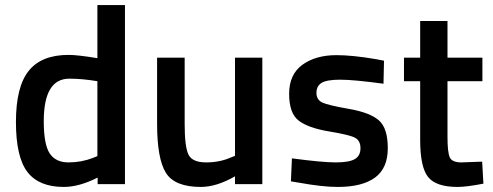

<svg xmlns="http://www.w3.org/2000/svg" viewBox="-20 -728 1950 759"><path d="M474 -708V0H366V-26Q293 11 232 11Q134 11 88.5 -48Q43 -107 43 -246Q43 -385 93.5 -448Q144 -511 251 -511Q287 -511 365 -498V-708ZM348 -104 365 -111V-407Q305 -417 254 -417Q153 -417 153 -249Q153 -157 176.5 -121.5Q200 -86 251 -86Q302 -86 348 -104Z M909 -500H1017V0H909V-31Q836 11 774 11Q671 11 636 -44.5Q601 -100 601 -239V-500H710V-238Q710 -148 725 -117Q740 -86 795 -86Q849 -86 894 -106L909 -112Z M1496 -397Q1378 -413 1325 -413Q1272 -413 1251.5 -400.5Q1231 -388 1231 -361Q1231 -334 1253.5 -323Q1276 -312 1359.5 -297.5Q1443 -283 1478 -252Q1513 -221 1513 -142Q1513 -63 1462.5 -26Q1412 11 1315 11Q1254 11 1161 -6L1130 -11L1134 -102Q1254 -86 1307 -86Q1360 -86 1382.5 -99Q1405 -112 1405 -142Q1405 -172 1383.5 -183.5Q1362 -195 1280.5 -208.5Q1199 -222 1161 -251Q1123 -280 1123 -357Q1123 -434 1175.5 -472Q1228 -510 1310 -510Q1374 -510 1467 -494L1498 -488Z M1887 -407H1749V-187Q1749 -126 1758 -106Q1767 -86 1804 -86L1886 -89L1891 -2Q1824 11 1789 11Q1704 11 1672.5 -28Q1641 -67 1641 -175V-407H1577V-500H1641V-645H1749V-500H1887Z"/></svg>

Font: TitilliumWeb-SemiBold
Style: SemiBold
Weight: 600
Version: Version 1.001;PS 57.000;hotconv 1.0.70;makeotf.lib2.5.55311